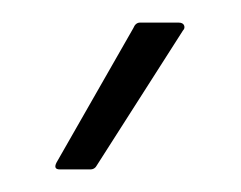

<svg xmlns="http://www.w3.org/2000/svg" viewBox="-20 -710 213 170"><path d="M33 -560Q27 -560 30 -566L98 -685Q100 -690 104 -690H138Q142 -690 143 -687.5Q144 -685 142 -683L66 -564Q64 -560 60 -560Z"/></svg>

Font: Sofia Sans Semi Condensed ExtraLight
Style: Regular
Weight: 250
Version: Version 4.100